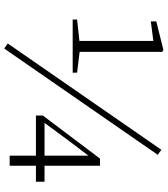

<svg xmlns="http://www.w3.org/2000/svg" viewBox="38 -810 798 914"><g transform="rotate(90 437.0 -353.0)"><path d="M211 26 717 -705 693 -722 187 9ZM721 0H769V-125H845V-166H769V-430H735L530 -158V-125H721ZM565 -166 649 -280 721 -375V-166ZM175 -300H326V-321L227 -333V-726L218 -732L82 -698V-672L175 -684V-332L73 -321V-300Z"/></g></svg>

Font: Noto Serif CJK HK ExtraLight
Style: Regular
Weight: 200
Designer: Ryoko NISHIZUKA 西塚涼子 (kana & ideographs); Frank Grießhammer (Latin, Greek & Cyrillic); Wenlong ZHANG 张文龙 (bopomofo); San
Foundry: Adobe
Version: Version 2.001;hotconv 1.1.0;makeotfexe 2.6.0